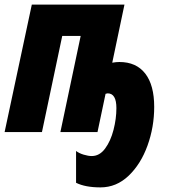

<svg xmlns="http://www.w3.org/2000/svg" viewBox="-33 -573 750 833"><path d="M297 220V82Q310 92 330 98Q350 104 365 104Q399 104 423 71.5Q447 39 459.5 -9.5Q472 -58 472 -104Q472 -168 434 -168Q431 -168 425 -166L390 0H229L317 -417H237L149 0H-13L105 -553H507L454 -301Q471 -304 485 -304Q558 -304 597 -254Q636 -204 636 -109Q636 -22 607 58.5Q578 139 525 189.5Q472 240 403 240Q337 240 297 220Z"/></svg>

Font: Noto Sans UI CondBlack
Style: Italic
Weight: 900
Width: 3
Italic angle: -12°
Designer: Monotype Design Team
Foundry: Monotype Imaging Inc.
Version: Version 1.001